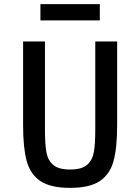

<svg xmlns="http://www.w3.org/2000/svg" viewBox="-20 -899 680 931"><path d="M198 -698V-271Q198 -200 205 -161Q212 -122 238 -99.5Q264 -77 320 -77Q376 -77 402 -99.5Q428 -122 435 -161Q442 -200 442 -271V-698H548V-291Q548 -182 530.5 -118Q513 -54 464 -21Q415 12 320 12Q225 12 176 -21Q127 -54 109.5 -118Q92 -182 92 -291V-698ZM176 -879H464V-800H176Z"/></svg>

Font: Writer Medium
Style: Regular
Weight: 500
Monospace: yes
Designer: Mike Abbink, Paul van der Laan, Pieter van Rosmalen
Foundry: Bold Monday
Version: Version 2.001 2020